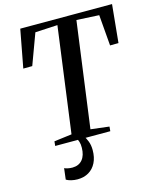

<svg xmlns="http://www.w3.org/2000/svg" viewBox="-139 -839 957 1166"><g transform="rotate(-15 339.5 -256.0)"><path d="M122.5 0 125.5 -28.5 236.5 -42.5 325.5 -705.5 185 -698 113.5 -504.5 57 -504 102 -743H679L655.5 -504L602.5 -503.5L586.5 -698L445 -705.5L355.5 -42.5L471.5 -28.5L469 0ZM283.5 -14.5 305.5 -12.5Q317.5 3.5 326.8 27.8Q336 52 336 82.5Q336 129 319.2 162.2Q302.5 195.5 272.5 213.2Q242.5 231 202 231Q181.5 231 162.2 226.2Q143 221.5 131.5 214L140 144Q147.5 148 161.2 151Q175 154 191 154Q231 153.5 253.2 126.8Q275.5 100 276 52Q276.5 29.5 271.2 13.8Q266 -2 261 -12.5Z"/></g></svg>

Font: Merriweather 96pt Medium
Style: Italic
Weight: 500
Italic angle: -7.8°
Version: Version 2.101